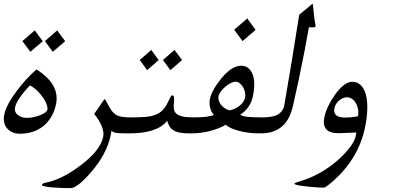

<svg xmlns="http://www.w3.org/2000/svg" viewBox="-64 -742 2062 998"><path d="M227.1 -200.2Q219.7 -164.1 202.9 -135.5Q186 -106.9 161.9 -87.2Q137.7 -67.4 106.7 -57.1Q75.7 -46.9 39.6 -46.9Q17.1 -46.9 0 -54.7Q-17.1 -62.5 -28.1 -75.9Q-39.1 -89.4 -42.7 -107.9Q-46.4 -126.5 -41.5 -147.9Q-30.8 -198.2 24.9 -272Q73.2 -335.9 125.5 -380.9Q249 -303.7 227.1 -200.2ZM182.1 -170.9Q184.1 -180.2 180.9 -191.9Q177.7 -203.6 171.1 -216.1Q164.6 -228.5 154.8 -241.5Q145 -254.4 134.5 -265.4Q124 -276.4 112.8 -284.9Q101.6 -293.5 91.8 -297.9Q23.4 -227.1 14.2 -183.6Q11.7 -171.9 15.4 -161.9Q19 -151.9 27.8 -144.8Q36.6 -137.7 48.6 -133.5Q60.5 -129.4 74.7 -129.4Q94.2 -129.4 112.8 -133.5Q131.3 -137.7 146.2 -143.8Q161.1 -149.9 170.9 -157.2Q180.7 -164.6 182.1 -170.9ZM274.9 -527.8 210.4 -472.7 169.4 -528.3 233.4 -584ZM158.2 -527.8 93.8 -472.7 52.2 -528.3 116.7 -584Z M594.7 -48.8Q571.8 -48.8 557.9 -49.6Q543.9 -50.3 536.1 -52Q528.3 -53.7 523.7 -56.4Q519 -59.1 514.6 -62.5Q514.2 -51.8 511.7 -40Q490.2 61 407.7 154.8Q337.4 235.8 303.2 235.8Q280.3 235.8 253.7 234.9Q227.1 233.9 204.6 231.9Q182.1 230 167.5 226.6Q152.8 223.1 153.8 217.8Q155.3 211.4 175.8 207Q259.8 189.9 354.5 117.7Q457 41 472.2 -29.8Q482.4 -77.6 425.8 -149.9L472.2 -217.3Q477.5 -225.6 480.5 -226.6Q481.4 -226.1 483.2 -223.9Q484.9 -221.7 487.3 -216.8Q499 -194.8 507.6 -180.2Q516.1 -165.5 523.4 -158.2Q529.8 -151.9 536.4 -147Q543 -142.1 553 -138.7Q563 -135.3 579.3 -133.5Q595.7 -131.8 621.6 -131.8H626.5Q633.3 -131.8 634 -119.1Q634.8 -106.4 631.3 -90.3Q629.4 -82.5 627 -75.2Q624.5 -67.9 621.8 -62Q619.1 -56.2 615.7 -52.5Q612.3 -48.8 608.9 -48.8Z M882.3 -429.7 821.8 -377.4 782.7 -430.2 843.3 -482.4ZM760.7 -429.7 700.7 -377.4 662.6 -430.2 722.2 -482.4ZM916.5 -48.8Q888.2 -48.8 868.9 -53Q849.6 -57.1 836.9 -65.2Q824.2 -73.2 816.9 -85.7Q809.6 -98.1 804.7 -114.3Q779.8 -81.5 730.5 -65.2Q681.2 -48.8 611.3 -48.8H597.2Q593.8 -48.8 592 -52.5Q590.3 -56.2 590.1 -62Q589.8 -67.9 590.3 -75.2Q590.8 -82.5 592.8 -90.3Q594.2 -98.1 596.9 -105.7Q599.6 -113.3 602.3 -119.1Q605 -125 608.4 -128.4Q611.8 -131.8 615.2 -131.8H620.1Q663.1 -131.8 693.4 -134.5Q723.6 -137.2 745.6 -146Q767.6 -154.8 782.7 -170.9Q797.9 -187 810.1 -213.4Q817.9 -229.5 822 -237.8Q826.2 -246.1 832.5 -246.1Q843.8 -246.1 840.3 -212.4Q837.9 -192.4 839.6 -177.2Q841.3 -162.1 851.6 -152.1Q861.8 -142.1 883.5 -137Q905.3 -131.8 943.4 -131.8H948.2Q951.7 -131.8 953.6 -128.4Q955.6 -125 955.8 -119.1Q956.1 -113.3 955.3 -105.7Q954.6 -98.1 953.1 -90.3Q951.2 -82.5 948.7 -75.2Q946.3 -67.9 943.6 -62Q940.9 -56.2 937.5 -52.5Q934.1 -48.8 930.7 -48.8Z M1264.6 -586.9 1196.8 -528.3 1153.3 -587.4 1221.2 -646ZM1275.4 -48.8Q1251.5 -48.8 1225.3 -52.5Q1199.2 -56.2 1176.5 -62.3Q1153.8 -68.4 1136 -76.4Q1118.2 -84.5 1109.9 -93.8Q1091.8 -83 1070.1 -74.7Q1048.3 -66.4 1025.4 -60.5Q1002.4 -54.7 979 -51.8Q955.6 -48.8 933.1 -48.8H918.9Q915.5 -48.8 913.8 -52.5Q912.1 -56.2 911.9 -62Q911.6 -67.9 912.1 -75.2Q912.6 -82.5 914.6 -90.3Q918 -106.4 924.1 -119.1Q930.2 -131.8 937 -131.8H941.9Q981 -131.8 1007.3 -135Q1033.7 -138.2 1047.9 -144.5Q1042 -150.4 1036.6 -160.2Q1031.2 -169.9 1028.6 -181.2Q1025.9 -192.4 1025.1 -204.3Q1024.4 -216.3 1026.9 -226.6Q1036.1 -271.5 1083.5 -330.6Q1139.2 -400.4 1189.5 -400.4Q1211.4 -400.4 1226.3 -388.4Q1241.2 -376.5 1249.3 -355.2Q1257.3 -334 1257.6 -304.9Q1257.8 -275.9 1250.5 -241.7Q1244.6 -212.4 1228.8 -188.5Q1212.9 -164.6 1184.1 -145.5Q1189.5 -142.1 1198 -139.4Q1206.5 -136.7 1220.2 -135Q1233.9 -133.3 1254.2 -132.6Q1274.4 -131.8 1302.2 -131.8H1307.1Q1314 -131.8 1314.7 -119.1Q1315.4 -106.4 1312 -90.3Q1310.1 -82.5 1307.6 -75.2Q1305.2 -67.9 1302.5 -62Q1299.8 -56.2 1296.4 -52.5Q1293 -48.8 1289.6 -48.8ZM1209.5 -233.4Q1212.4 -246.6 1209.5 -261.5Q1206.5 -276.4 1199.5 -288.8Q1192.4 -301.3 1182.1 -309.3Q1171.9 -317.4 1160.6 -317.4Q1149.9 -317.4 1135.5 -310.3Q1121.1 -303.2 1108.2 -292.2Q1095.2 -281.2 1085 -268.1Q1074.7 -254.9 1072.3 -242.7Q1069.8 -231 1073.5 -219Q1077.1 -207 1085.2 -197Q1093.3 -187 1104.7 -179.4Q1116.2 -171.9 1129.4 -168.5Q1142.1 -170.4 1155.5 -176.5Q1168.9 -182.6 1180.2 -191.4Q1191.4 -200.2 1199.2 -210.9Q1207 -221.7 1209.5 -233.4Z M1574.7 -619.6Q1577.1 -610.4 1575.7 -604.5Q1575.2 -602.1 1573 -601.1Q1570.8 -600.1 1563 -600.1H1541.5Q1532.7 -548.3 1520.3 -483.4Q1507.8 -418.5 1490.2 -334.5Q1489.3 -330.6 1487.1 -320.1Q1484.9 -309.6 1481.7 -295.4Q1478.5 -281.2 1475.1 -265.4Q1471.7 -249.5 1468.5 -235.4Q1465.3 -221.2 1462.9 -210Q1460.4 -198.7 1459.5 -193.8Q1452.1 -162.1 1439.7 -135.5Q1427.2 -108.9 1407 -89.6Q1386.7 -70.3 1358.6 -59.6Q1330.6 -48.8 1292 -48.8H1277.8Q1274.4 -48.8 1272.7 -52.5Q1271 -56.2 1270.8 -62Q1270.5 -67.9 1271 -75.2Q1271.5 -82.5 1273.4 -90.3Q1276.9 -106.4 1283 -119.1Q1289.1 -131.8 1295.9 -131.8H1300.8Q1354.5 -131.8 1380.6 -147Q1406.7 -162.1 1413.1 -191.9L1414.1 -196.8Q1434.6 -313.5 1453.4 -429.2Q1472.2 -544.9 1491.2 -665.5L1546.4 -710.9Q1558.6 -721.7 1561 -722.2Q1562 -720.7 1563 -711.7Q1564 -702.6 1565.4 -688.2Q1566.9 -673.8 1568.8 -656Q1570.8 -638.2 1574.7 -619.6Z M1833 -77.6Q1798.8 82.5 1668.9 197.8Q1628.9 233.4 1619.1 233.4Q1610.8 233.4 1596.2 232.7Q1581.5 231.9 1564.2 230.5Q1546.9 229 1529.1 227.1Q1511.2 225.1 1497.1 222.9Q1482.9 220.7 1474.4 218Q1465.8 215.3 1466.3 212.9Q1467.3 208 1496.6 199.7Q1540.5 187 1583 165Q1625.5 143.1 1668.5 109.9Q1688.5 94.7 1708 75.9Q1727.5 57.1 1743.4 38.1Q1759.3 19 1770 1.2Q1780.8 -16.6 1783.7 -29.8L1788.6 -53.2L1698.7 -49.8H1692.9Q1605.5 -49.8 1622.1 -132.8Q1633.3 -186.5 1675.3 -247.1Q1724.6 -316.9 1767.1 -316.9Q1793 -316.9 1811 -299.6Q1829.1 -282.2 1837.6 -250.7Q1846.2 -219.2 1845.2 -175.3Q1844.2 -131.3 1833 -77.6ZM1796.4 -137.2Q1800.3 -155.3 1797.4 -172.9Q1794.4 -190.4 1786.6 -204.6Q1778.8 -218.8 1766.6 -227.5Q1754.4 -236.3 1738.8 -236.3Q1728.5 -236.3 1718 -231.7Q1707.5 -227.1 1698.5 -219.5Q1689.5 -211.9 1683.1 -201.7Q1676.8 -191.4 1674.3 -180.2Q1663.6 -130.9 1731 -130.9Q1743.2 -130.9 1759.5 -132.3Q1775.9 -133.8 1796.4 -137.2Z"/></svg>

Font: XB Kayhan
Style: Italic
Weight: 400
Italic angle: -12°
Designer: Behnam
Foundry: Irmug
Version: Version 7.300 2009